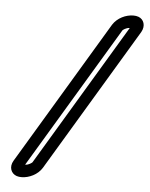

<svg xmlns="http://www.w3.org/2000/svg" viewBox="-50 -685 587 751"><g transform="rotate(5 243.5 -309.0)"><path d="M479.9 -581.7C494.3 -606.9 485.1 -632 463.6 -639.8C457.6 -642 450.9 -643 443.7 -643C414.5 -643 381 -627.7 363.3 -599.7C359.3 -593.4 26.5 -37.3 26.1 -36.6C10.2 -10.2 21.5 15 43.5 22.3C49.2 24.1 55.4 25 62.1 25C91.6 25 126.2 8.9 143.1 -19.4ZM433.4 -593 100.2 -36.6C99.1 -34.9 85.9 -25 73.6 -25C73.1 -25 72.4 -25 72.4 -25C107.8 -84.1 396.1 -565.7 405.2 -580.6C405.7 -581.6 405 -580.4 405.6 -581.4C406.7 -583.1 419.9 -593 432.2 -593C432.8 -593 433.4 -593 433.4 -593Z"/></g></svg>

Font: Hi.
Style: Regular
Weight: 400
Designer: Mew Too, Robert Jablonski
Foundry: Cannot Into Space Fonts
Version: Version 1.996